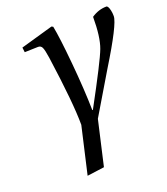

<svg xmlns="http://www.w3.org/2000/svg" viewBox="-137 -598 815 936"><g transform="rotate(-20 271.0 -130.0)"><path d="M71 -454 239 -502 247 -498Q259 -438 272 -298.5Q285 -159 287 -51H290Q405 -263 425.5 -318Q446 -373 446 -477Q483 -502 524 -502Q528 -502 532 -495.5Q536 -489 539 -475.5Q542 -462 542 -446Q542 -405 425 -215L298 -2L245 230L156 242L212 -2Q212 -115 177 -363Q171 -404 164.5 -418Q158 -432 142 -431L74 -429Z"/></g></svg>

Font: Lingua Franca
Style: Italic
Weight: 400
Italic angle: -13°
Version: Version 1.19